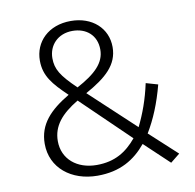

<svg xmlns="http://www.w3.org/2000/svg" viewBox="-84 -837 947 934"><g transform="rotate(-10 390.0 -370.0)"><path d="M325 -752C214 -752 144 -680 144 -588C144 -512 183 -467 253 -400C157 -343 97 -282 97 -185C97 -66 195 12 324 12C436 12 509 -33 566 -102L687 12L733 -25L599 -148C637 -211 667 -283 691 -374L632 -391C615 -312 591 -247 561 -186L339 -393C442 -450 504 -504 504 -592C504 -685 431 -752 325 -752ZM325 -703C392 -703 443 -662 443 -590C443 -525 395 -478 302 -428C227 -500 206 -535 206 -589C206 -651 251 -703 325 -703ZM291 -365 527 -137C477 -77 419 -40 329 -40C232 -40 162 -98 162 -187C162 -261 206 -314 291 -365Z"/></g></svg>

Font: Glow Sans SC Normal
Style: Regular
Weight: 400
Designer: Ryoko NISHIZUKA (kana, bopomofo & ideographs); Paul D. Hunt (Latin, Greek & Cyrillic); Sandoll Communications, Soo-young
Version: Version 0.93